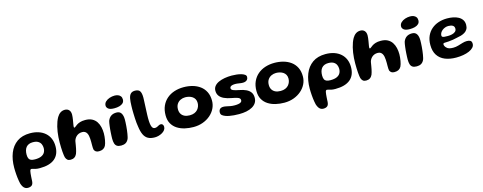

<svg xmlns="http://www.w3.org/2000/svg" viewBox="-31 -1457 6320 2511"><g transform="rotate(-15 3129.5 -201.0)"><path d="M119.5 235.5Q99.5 235.5 83.5 226.5Q67.5 217.5 55.8 199.5Q44 181.5 35.5 154.5Q31 135.5 27.5 114.8Q24 94 21.2 71.8Q18.5 49.5 16.8 26.5Q15 3.5 14 -19Q13 -41.5 13 -63.5Q13 -175 47.2 -261.8Q81.5 -348.5 151.5 -398Q221.5 -447.5 328 -447.5Q392 -447.5 443.5 -430.2Q495 -413 532 -380.2Q569 -347.5 588.5 -301.2Q608 -255 608 -197.5Q608 -142.5 591 -100.8Q574 -59 540 -30.5Q506 -2 455.2 12.5Q404.5 27 337 27Q304 27 282.5 22.2Q261 17.5 248 12.8Q235 8 227.5 8Q218 8 212.8 14.5Q207.5 21 205 37Q202.5 47.5 201 64Q199.5 80.5 198 99.5Q196.5 118.5 195.8 135.8Q195 153 194.5 164Q191.5 205.5 172 220.5Q152.5 235.5 119.5 235.5ZM305.5 -100.5Q358.5 -100.5 391 -115Q423.5 -129.5 438.2 -155.2Q453 -181 453 -215.5Q453 -243.5 441.8 -268.5Q430.5 -293.5 404.5 -309Q378.5 -324.5 333 -324.5Q303 -324.5 280.5 -315Q258 -305.5 243.2 -287.8Q228.5 -270 221.2 -245Q214 -220 214 -188.5Q214 -156.5 222.8 -137Q231.5 -117.5 251.5 -109Q271.5 -100.5 305.5 -100.5Z M755 25Q727.5 25 712 12Q696.5 -1 688 -26Q685 -37 682.2 -56.8Q679.5 -76.5 677.2 -103.5Q675 -130.5 674 -162.5Q673 -194.5 673 -230Q673 -264.5 675.5 -300.5Q678 -336.5 683.2 -371.5Q688.5 -406.5 696.5 -439.5Q704.5 -472.5 715.5 -502.2Q726.5 -532 740.5 -556.5Q760.5 -590.5 787.2 -608.2Q814 -626 848 -626Q883 -626 903.8 -603.8Q924.5 -581.5 924.5 -541.5Q924.5 -525 922.2 -506.2Q920 -487.5 917 -468.8Q914 -450 910.8 -432.5Q907.5 -415 905.5 -401.2Q903.5 -387.5 903.5 -380Q903.5 -368 910 -368Q916.5 -368 927 -377Q937.5 -386 955.2 -398Q973 -410 1000.8 -419Q1028.5 -428 1070 -428Q1125.5 -428 1162.5 -408.5Q1199.5 -389 1221.5 -355.8Q1243.5 -322.5 1253 -281.2Q1262.5 -240 1262.5 -196Q1262.5 -175.5 1260.2 -152.5Q1258 -129.5 1254 -107.2Q1250 -85 1244.5 -66Q1239 -47 1232.5 -34Q1219.5 -10 1197.2 2Q1175 14 1141.5 14Q1114.5 14 1099.5 3.5Q1084.5 -7 1077 -25.5Q1074.5 -36 1073.8 -52Q1073 -68 1073.2 -88Q1073.5 -108 1073.5 -129.8Q1073.5 -151.5 1072 -173Q1071 -194.5 1066.8 -214.8Q1062.5 -235 1053.8 -250.8Q1045 -266.5 1030 -276Q1015 -285.5 991.5 -285.5Q965 -285.5 944.2 -276.5Q923.5 -267.5 909.2 -253Q895 -238.5 886.5 -221.8Q878 -205 875.5 -189.5Q871 -162 867.2 -139.2Q863.5 -116.5 859.5 -97.8Q855.5 -79 851 -62.5Q846.5 -46 840.5 -30.5Q828.5 -3.5 807.2 10.8Q786 25 755 25Z M1442 17Q1405.5 17 1385.2 3.8Q1365 -9.5 1357 -35.8Q1349 -62 1349 -101Q1349 -117 1350 -137.5Q1351 -158 1352.2 -180.2Q1353.5 -202.5 1355.5 -225Q1357.5 -247.5 1360.2 -268.2Q1363 -289 1365.8 -306.5Q1368.5 -324 1372 -335.5Q1387 -375.5 1416.5 -396Q1446 -416.5 1491.5 -416.5Q1534.5 -416.5 1554.5 -385.5Q1574.5 -354.5 1574.5 -300Q1574.5 -283 1573.5 -260Q1572.5 -237 1570.5 -211.5Q1568.5 -186 1565.5 -160Q1562.5 -134 1558.5 -110.5Q1554.5 -87 1550 -68Q1545.5 -49 1539.5 -38Q1524.5 -9 1500.5 4Q1476.5 17 1442 17ZM1482 -477Q1424.5 -477 1401 -495.8Q1377.5 -514.5 1377.5 -539Q1377.5 -570.5 1400 -592.5Q1422.5 -614.5 1456.5 -625.8Q1490.5 -637 1524.5 -637Q1549.5 -637 1570.5 -629.2Q1591.5 -621.5 1604.5 -604.5Q1617.5 -587.5 1617.5 -560.5Q1617.5 -530 1598.8 -511.8Q1580 -493.5 1549 -485.2Q1518 -477 1482 -477Z M1895 27.5Q1839 27.5 1803 7.8Q1767 -12 1746.8 -55Q1726.5 -98 1717.5 -167.5Q1713.5 -189 1710.5 -218.5Q1707.5 -248 1706 -281.2Q1704.5 -314.5 1703.5 -346.5Q1702.5 -378.5 1702.5 -405.5Q1702.5 -432.5 1703.5 -449.5Q1704.5 -507.5 1712 -548Q1719.5 -588.5 1739.8 -609.2Q1760 -630 1799 -630Q1846.5 -630 1864.5 -602.8Q1882.5 -575.5 1882.5 -514.5Q1882.5 -501.5 1881.5 -481Q1880.5 -460.5 1879.5 -435.5Q1878.5 -410.5 1877.2 -383.5Q1876 -356.5 1874.8 -330.2Q1873.5 -304 1872.8 -281.2Q1872 -258.5 1872 -241.5Q1872 -198 1875.5 -169Q1879 -140 1886 -122.8Q1893 -105.5 1903.2 -98.2Q1913.5 -91 1926.5 -91Q1943.5 -91 1957.5 -97.8Q1971.5 -104.5 1984.2 -111.5Q1997 -118.5 2011 -118.5Q2027 -118.5 2036.8 -106.5Q2046.5 -94.5 2046.5 -74.5Q2046.5 -52 2032.8 -33.2Q2019 -14.5 1996.5 -1Q1974 12.5 1947.2 20Q1920.5 27.5 1895 27.5Z M2418.5 28Q2357.5 28 2300.8 14.8Q2244 1.5 2199.5 -27.2Q2155 -56 2129 -102Q2103 -148 2103 -214Q2103 -286.5 2128 -341.8Q2153 -397 2197 -434.5Q2241 -472 2299.2 -490.8Q2357.5 -509.5 2424 -509.5Q2487 -509.5 2543.8 -494Q2600.5 -478.5 2644.8 -446Q2689 -413.5 2714.2 -363Q2739.5 -312.5 2739.5 -242.5Q2739.5 -188 2715.5 -139Q2691.5 -90 2648 -52.5Q2604.5 -15 2546 6.5Q2487.5 28 2418.5 28ZM2410 -133Q2447.5 -133 2474.2 -144.5Q2501 -156 2517.8 -175.2Q2534.5 -194.5 2542.5 -217.5Q2550.5 -240.5 2550.5 -263.5Q2550.5 -294 2538.5 -315.5Q2526.5 -337 2506.2 -350.5Q2486 -364 2461.2 -370.2Q2436.5 -376.5 2411 -376.5Q2376.5 -376.5 2346.5 -362.2Q2316.5 -348 2298 -319.5Q2279.5 -291 2279.5 -248Q2279.5 -212.5 2295 -186.8Q2310.5 -161 2339.5 -147Q2368.5 -133 2410 -133Z M3038.5 19Q3002 19 2968 16.2Q2934 13.5 2905 8Q2876 2.5 2854.5 -6Q2829.5 -15.5 2813.5 -28.8Q2797.5 -42 2797.5 -67Q2797.5 -95.5 2813.5 -111.5Q2829.5 -127.5 2860.5 -127.5Q2879.5 -127.5 2902 -122.5Q2924.5 -117.5 2951.8 -112.2Q2979 -107 3011.5 -107Q3037.5 -107 3060 -110.8Q3082.5 -114.5 3096 -124Q3109.5 -133.5 3109.5 -150Q3109.5 -166 3100.2 -175.8Q3091 -185.5 3066.2 -193.2Q3041.5 -201 2995.5 -209.5Q2938 -220 2897.8 -238.5Q2857.5 -257 2836.2 -286Q2815 -315 2815 -355.5Q2815 -392 2836 -418.2Q2857 -444.5 2893.5 -461Q2930 -477.5 2975.8 -485.5Q3021.5 -493.5 3071.5 -493.5Q3104 -493.5 3137.5 -489.8Q3171 -486 3199.5 -477.8Q3228 -469.5 3245.5 -456.8Q3263 -444 3263 -426Q3263 -403.5 3252.5 -390Q3242 -376.5 3225.8 -370.8Q3209.5 -365 3192 -365Q3166.5 -365 3139.5 -370Q3112.5 -375 3088 -375Q3067.5 -375 3050.8 -371.2Q3034 -367.5 3024.2 -359.2Q3014.5 -351 3014.5 -337Q3014.5 -317 3040.2 -305.8Q3066 -294.5 3120.5 -284.5Q3172.5 -275 3210.2 -257Q3248 -239 3268.5 -210Q3289 -181 3289 -137Q3289 -96.5 3270 -67.2Q3251 -38 3217 -18.8Q3183 0.5 3137.5 9.8Q3092 19 3038.5 19Z M3648.5 28Q3587.5 28 3530.8 14.8Q3474 1.5 3429.5 -27.2Q3385 -56 3359 -102Q3333 -148 3333 -214Q3333 -286.5 3358 -341.8Q3383 -397 3427 -434.5Q3471 -472 3529.2 -490.8Q3587.5 -509.5 3654 -509.5Q3717 -509.5 3773.8 -494Q3830.5 -478.5 3874.8 -446Q3919 -413.5 3944.2 -363Q3969.5 -312.5 3969.5 -242.5Q3969.5 -188 3945.5 -139Q3921.5 -90 3878 -52.5Q3834.5 -15 3776 6.5Q3717.5 28 3648.5 28ZM3640 -133Q3677.5 -133 3704.2 -144.5Q3731 -156 3747.8 -175.2Q3764.5 -194.5 3772.5 -217.5Q3780.5 -240.5 3780.5 -263.5Q3780.5 -294 3768.5 -315.5Q3756.5 -337 3736.2 -350.5Q3716 -364 3691.2 -370.2Q3666.5 -376.5 3641 -376.5Q3606.5 -376.5 3576.5 -362.2Q3546.5 -348 3528 -319.5Q3509.5 -291 3509.5 -248Q3509.5 -212.5 3525 -186.8Q3540.5 -161 3569.5 -147Q3598.5 -133 3640 -133Z M4120.5 235.5Q4100.5 235.5 4084.5 226.5Q4068.5 217.5 4056.8 199.5Q4045 181.5 4036.5 154.5Q4032 135.5 4028.5 114.8Q4025 94 4022.2 71.8Q4019.5 49.5 4017.8 26.5Q4016 3.5 4015 -19Q4014 -41.5 4014 -63.5Q4014 -175 4048.2 -261.8Q4082.5 -348.5 4152.5 -398Q4222.5 -447.5 4329 -447.5Q4393 -447.5 4444.5 -430.2Q4496 -413 4533 -380.2Q4570 -347.5 4589.5 -301.2Q4609 -255 4609 -197.5Q4609 -142.5 4592 -100.8Q4575 -59 4541 -30.5Q4507 -2 4456.2 12.5Q4405.5 27 4338 27Q4305 27 4283.5 22.2Q4262 17.5 4249 12.8Q4236 8 4228.5 8Q4219 8 4213.8 14.5Q4208.5 21 4206 37Q4203.5 47.5 4202 64Q4200.5 80.5 4199 99.5Q4197.5 118.5 4196.8 135.8Q4196 153 4195.5 164Q4192.5 205.5 4173 220.5Q4153.5 235.5 4120.5 235.5ZM4306.5 -100.5Q4359.5 -100.5 4392 -115Q4424.5 -129.5 4439.2 -155.2Q4454 -181 4454 -215.5Q4454 -243.5 4442.8 -268.5Q4431.5 -293.5 4405.5 -309Q4379.5 -324.5 4334 -324.5Q4304 -324.5 4281.5 -315Q4259 -305.5 4244.2 -287.8Q4229.5 -270 4222.2 -245Q4215 -220 4215 -188.5Q4215 -156.5 4223.8 -137Q4232.5 -117.5 4252.5 -109Q4272.5 -100.5 4306.5 -100.5Z M4756 25Q4728.5 25 4713 12Q4697.5 -1 4689 -26Q4686 -37 4683.2 -56.8Q4680.5 -76.5 4678.2 -103.5Q4676 -130.5 4675 -162.5Q4674 -194.5 4674 -230Q4674 -264.5 4676.5 -300.5Q4679 -336.5 4684.2 -371.5Q4689.5 -406.5 4697.5 -439.5Q4705.5 -472.5 4716.5 -502.2Q4727.5 -532 4741.5 -556.5Q4761.5 -590.5 4788.2 -608.2Q4815 -626 4849 -626Q4884 -626 4904.8 -603.8Q4925.5 -581.5 4925.5 -541.5Q4925.5 -525 4923.2 -506.2Q4921 -487.5 4918 -468.8Q4915 -450 4911.8 -432.5Q4908.5 -415 4906.5 -401.2Q4904.5 -387.5 4904.5 -380Q4904.5 -368 4911 -368Q4917.5 -368 4928 -377Q4938.5 -386 4956.2 -398Q4974 -410 5001.8 -419Q5029.5 -428 5071 -428Q5126.5 -428 5163.5 -408.5Q5200.5 -389 5222.5 -355.8Q5244.5 -322.5 5254 -281.2Q5263.5 -240 5263.5 -196Q5263.5 -175.5 5261.2 -152.5Q5259 -129.5 5255 -107.2Q5251 -85 5245.5 -66Q5240 -47 5233.5 -34Q5220.5 -10 5198.2 2Q5176 14 5142.5 14Q5115.5 14 5100.5 3.5Q5085.5 -7 5078 -25.5Q5075.5 -36 5074.8 -52Q5074 -68 5074.2 -88Q5074.5 -108 5074.5 -129.8Q5074.5 -151.5 5073 -173Q5072 -194.5 5067.8 -214.8Q5063.5 -235 5054.8 -250.8Q5046 -266.5 5031 -276Q5016 -285.5 4992.5 -285.5Q4966 -285.5 4945.2 -276.5Q4924.5 -267.5 4910.2 -253Q4896 -238.5 4887.5 -221.8Q4879 -205 4876.5 -189.5Q4872 -162 4868.2 -139.2Q4864.5 -116.5 4860.5 -97.8Q4856.5 -79 4852 -62.5Q4847.5 -46 4841.5 -30.5Q4829.5 -3.5 4808.2 10.8Q4787 25 4756 25Z M5443 17Q5406.5 17 5386.2 3.8Q5366 -9.5 5358 -35.8Q5350 -62 5350 -101Q5350 -117 5351 -137.5Q5352 -158 5353.2 -180.2Q5354.5 -202.5 5356.5 -225Q5358.5 -247.5 5361.2 -268.2Q5364 -289 5366.8 -306.5Q5369.5 -324 5373 -335.5Q5388 -375.5 5417.5 -396Q5447 -416.5 5492.5 -416.5Q5535.5 -416.5 5555.5 -385.5Q5575.5 -354.5 5575.5 -300Q5575.5 -283 5574.5 -260Q5573.5 -237 5571.5 -211.5Q5569.5 -186 5566.5 -160Q5563.5 -134 5559.5 -110.5Q5555.5 -87 5551 -68Q5546.5 -49 5540.5 -38Q5525.5 -9 5501.5 4Q5477.5 17 5443 17ZM5483 -477Q5425.5 -477 5402 -495.8Q5378.5 -514.5 5378.5 -539Q5378.5 -570.5 5401 -592.5Q5423.5 -614.5 5457.5 -625.8Q5491.5 -637 5525.5 -637Q5550.5 -637 5571.5 -629.2Q5592.5 -621.5 5605.5 -604.5Q5618.5 -587.5 5618.5 -560.5Q5618.5 -530 5599.8 -511.8Q5581 -493.5 5550 -485.2Q5519 -477 5483 -477Z M5971.5 39.5Q5885 39.5 5820.8 13Q5756.5 -13.5 5721 -68Q5685.5 -122.5 5685.5 -206.5Q5685.5 -275.5 5709 -327.8Q5732.5 -380 5773.8 -415.5Q5815 -451 5869.5 -468.8Q5924 -486.5 5985.5 -486.5Q6027.5 -486.5 6067 -478.8Q6106.5 -471 6138 -453.8Q6169.5 -436.5 6188 -408.8Q6206.5 -381 6206.5 -341.5Q6206.5 -306.5 6193 -283Q6179.5 -259.5 6156.2 -244.8Q6133 -230 6103.2 -221.5Q6073.5 -213 6040 -207.5Q6019.5 -202 5989 -197.2Q5958.5 -192.5 5929 -190Q5899.5 -187.5 5880.5 -187.5Q5865.5 -187.5 5859.5 -183.8Q5853.5 -180 5853.5 -170Q5853.5 -161 5858.5 -149.2Q5863.5 -137.5 5873 -127Q5889.5 -108 5912.2 -101.5Q5935 -95 5967.5 -95Q6001.5 -95 6034.8 -104.8Q6068 -114.5 6099.2 -124Q6130.5 -133.5 6160 -133.5Q6189.5 -133.5 6207.2 -122.5Q6225 -111.5 6225 -79.5Q6225 -51.5 6204.5 -29.5Q6184 -7.5 6148.8 8Q6113.5 23.5 6067.8 31.5Q6022 39.5 5971.5 39.5ZM5939.5 -261.5Q5968.5 -261.5 5995.5 -268Q6022.5 -274.5 6040 -289.5Q6057.5 -304.5 6057.5 -329.5Q6057.5 -360 6035.2 -373.2Q6013 -386.5 5976 -386.5Q5953.5 -386.5 5932.2 -378.8Q5911 -371 5894 -357.5Q5877 -344 5866.8 -326.5Q5856.5 -309 5856.5 -289Q5856.5 -276.5 5865 -270.8Q5873.5 -265 5892 -263.2Q5910.5 -261.5 5939.5 -261.5Z"/></g></svg>

Font: Gluten SemiBold
Style: Regular
Weight: 600
Designer: Tyler Finck
Foundry: Etcetera Type Company
Version: Version 1.300